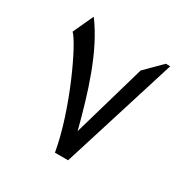

<svg xmlns="http://www.w3.org/2000/svg" viewBox="-170 -910 1040 1061"><g transform="rotate(30 350.0 -379.0)"><path d="M319 0H403L632 -732H604L502 -630L368 -166C313 -376 246 -602 129 -758L69 -628C116 -586 276 -251 319 0Z"/></g></svg>

Font: Kawkab Mono
Style: Bold
Weight: 700
Monospace: yes
Designer: Abdullah Arif
Foundry: Abdullah Arif
Version: Version 1.000;PS 000.500;hotconv 1.0.88;makeotf.lib2.5.64775